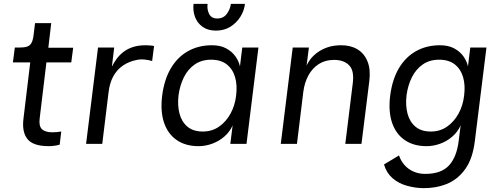

<svg xmlns="http://www.w3.org/2000/svg" viewBox="-20 -747 2601 997"><path d="M234 12Q152 12 122.5 -25Q93 -62 102 -132L137 -423H47L57 -500H80Q107 -500 122 -505.5Q137 -511 144.5 -526Q152 -541 155 -570L162 -627H246L231 -499H360L350 -423H221L186 -132Q181 -92 198 -76Q215 -60 252 -60Q262 -60 274 -61Q286 -62 298 -64L290 4Q277 8 261.5 10Q246 12 234 12Z M427 0 489 -500H573L561 -401Q571 -421 585 -440.5Q599 -460 620 -476.5Q641 -493 669.5 -502.5Q698 -512 737 -512Q745 -512 759 -511Q773 -510 780 -508L770 -430Q756 -435 733 -437.5Q710 -440 691 -436Q650 -428 619 -407Q588 -386 569 -352Q550 -318 544 -270L511 0Z M1011 12Q944 12 898 -19.5Q852 -51 832 -109.5Q812 -168 822 -250Q833 -335 867.5 -393Q902 -451 956.5 -481.5Q1011 -512 1080 -512Q1124 -512 1154 -496Q1184 -480 1202 -455Q1220 -430 1226 -402L1238 -500H1322L1260 0H1176L1188 -96Q1173 -62 1144.5 -37.5Q1116 -13 1081 -0.5Q1046 12 1011 12ZM1033 -64Q1081 -64 1117.5 -89.5Q1154 -115 1177 -157Q1200 -199 1206 -250Q1213 -305 1200.5 -347Q1188 -389 1157 -413Q1126 -437 1076 -437Q1027 -437 991.5 -412.5Q956 -388 935 -346Q914 -304 907 -252Q901 -200 912 -157.5Q923 -115 953 -89.5Q983 -64 1033 -64ZM1101 -588Q1059 -588 1031.5 -608Q1004 -628 992.5 -659.5Q981 -691 985 -727H1058Q1054 -698 1066 -674.5Q1078 -651 1108 -651Q1140 -651 1157.5 -674.5Q1175 -698 1179 -727H1252Q1248 -691 1228 -659.5Q1208 -628 1176 -608Q1144 -588 1101 -588Z M1438 0 1500 -500H1584L1572 -406Q1577 -419 1590 -437Q1603 -455 1625 -472Q1647 -489 1678.5 -500.5Q1710 -512 1752 -512Q1801 -512 1836 -491Q1871 -470 1888 -429Q1905 -388 1898 -328L1857 0H1773L1812 -316Q1820 -381 1792.5 -408.5Q1765 -436 1715 -436Q1669 -436 1635.5 -414.5Q1602 -393 1581.5 -355.5Q1561 -318 1555 -270L1522 0Z M2362 -17 2372 -96Q2357 -62 2328.5 -37.5Q2300 -13 2265 -0.5Q2230 12 2195 12Q2128 12 2082 -19.5Q2036 -51 2016 -109.5Q1996 -168 2006 -250Q2017 -335 2051.5 -393Q2086 -451 2140.5 -481.5Q2195 -512 2264 -512Q2308 -512 2338 -496Q2368 -480 2386 -455Q2404 -430 2410 -402L2422 -500H2506L2446 -17Q2435 77 2395.5 131.5Q2356 186 2299 208.5Q2242 231 2176 230Q2133 229 2091 217Q2049 205 2018 178Q1987 151 1974 107L2052 60Q2061 88 2080.5 110Q2100 132 2127.5 144Q2155 156 2188 156Q2271 156 2311.5 112Q2352 68 2362 -17ZM2217 -64Q2265 -64 2301.5 -89.5Q2338 -115 2361 -157Q2384 -199 2390 -250Q2397 -305 2384.5 -347Q2372 -389 2341 -413Q2310 -437 2260 -437Q2211 -437 2175.5 -412.5Q2140 -388 2119 -346Q2098 -304 2091 -252Q2085 -200 2096 -157.5Q2107 -115 2137 -89.5Q2167 -64 2217 -64Z"/></svg>

Font: Inclusive Sans
Style: Italic
Weight: 400
Italic angle: -7°
Designer: Olivia King
Foundry: Olivia King
Version: Version 2.004